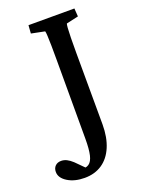

<svg xmlns="http://www.w3.org/2000/svg" viewBox="-225 -642 683 910"><g transform="rotate(-20 117.0 -187.5)"><path d="M210.9 -518.6Q209 -515.6 207.5 -497.6Q206.1 -479.5 205.6 -448.2Q205.1 -417 205.1 -372.1L206.1 -11.7Q206.1 53.7 186 101.1Q166 148.4 128.9 173.3Q91.8 198.2 41 198.2Q-9.8 198.2 -44.4 176.8Q-79.1 155.3 -79.1 125Q-79.1 106.4 -67.9 95.2Q-56.6 84 -38.1 84Q-23.4 84 -9.8 90.8Q3.9 97.7 18.6 111.3L75.2 168L35.2 153.3Q61.5 157.2 77.1 146.5Q92.8 135.7 99.6 106.4Q106.4 77.1 106.4 25.4V-373Q106.4 -414.1 106 -444.3Q105.5 -474.6 104.5 -494.1Q103.5 -513.7 101.6 -518.6L34.2 -532.2L37.1 -573.2H268.6L271.5 -532.2Z"/></g></svg>

Font: Crimson Pro ExtraLight Medium
Style: Regular
Weight: 500
Version: Version 1.002